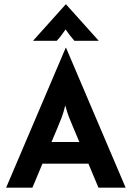

<svg xmlns="http://www.w3.org/2000/svg" viewBox="-20 -868 609 888"><path d="M8.3 0 284 -647.2H285.4L561.1 0H435.4L388.9 -111.1H176.4L129.9 0ZM218.1 -211.1H347.2L320.1 -275Q309 -300.7 299.7 -324.7Q290.3 -348.6 281.9 -380.6Q274.3 -349.3 265.3 -325Q256.2 -300.7 245.1 -275ZM132.6 -679.2 284 -847.9H285.4L436.8 -679.2H324.3Q313.2 -691.7 303.5 -704.2Q293.8 -716.7 283.3 -731.9Q272.9 -716.7 263.5 -704.2Q254.2 -691.7 242.4 -679.2Z"/></svg>

Font: Afacad Flux
Style: Regular
Weight: 400
Designer: Kristian Moeller
Foundry: Dicotype
Version: Version 1.100